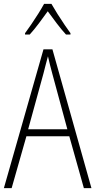

<svg xmlns="http://www.w3.org/2000/svg" viewBox="-20 -969 491 989"><path d="M412 0 337 -267H116L40 0H0L204 -715H250L451 0ZM249 -591Q243 -614 237.5 -635Q232 -656 227 -679Q221 -657 215.5 -636Q210 -615 204 -591L125 -303H327ZM245 -949Q258 -926 276.5 -896.5Q295 -867 313.5 -840Q332 -813 343 -798V-791H320Q297 -816 272 -849Q247 -882 226 -911Q206 -883 180.5 -849Q155 -815 133 -791H109V-798Q123 -817 141.5 -844Q160 -871 177.5 -899Q195 -927 207 -949Z"/></svg>

Font: Noto Sans Gujarati UI Condensed ExtraLight
Style: Regular
Weight: 200
Width: 3
Designer: Jelle Bosma - Monotype Design Team, Universal Thirst
Foundry: Monotype Imaging Inc.
Version: Version 2.106; ttfautohint (v1.8.4.7-5d5b)